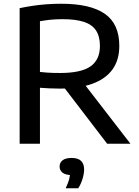

<svg xmlns="http://www.w3.org/2000/svg" viewBox="-20 -768 741 1026"><path d="M85 0V-724.5Q116 -731 151.5 -736.5Q187 -742 226 -745Q265 -748 306.5 -748Q463 -748 540.2 -694.2Q617.5 -640.5 617.5 -523Q617.5 -447 580.8 -396.5Q544 -346 473 -320.2Q402 -294.5 299 -294.5Q269 -294.5 244.5 -295.8Q220 -297 193.5 -299V0ZM552.5 0 286.5 -347.5H408.5L677 0ZM302 -378Q413 -378 463.5 -413.2Q514 -448.5 514 -522Q514 -573.5 493 -605.2Q472 -637 428 -651.2Q384 -665.5 314.5 -665.5Q277.5 -665.5 249.2 -662.5Q221 -659.5 193.5 -654.5V-383.5Q213 -381.5 229.5 -380.2Q246 -379 263 -378.5Q280 -378 302 -378ZM331 238Q345.5 207.5 350.5 185.8Q355.5 164 355.5 142.5L373 167.5H364Q330 167.5 314.2 154.8Q298.5 142 298.5 121.5Q298.5 101 314.5 88.5Q330.5 76 363 76Q397 76 413.2 91.8Q429.5 107.5 429.5 137Q429.5 160 421.2 187.5Q413 215 398 238Z"/></svg>

Font: Encode Sans SC SemiExpanded Medium
Style: Regular
Weight: 500
Width: 6
Designer: Multiple Designers
Foundry: Impallari Type
Version: Version 3.002